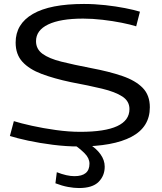

<svg xmlns="http://www.w3.org/2000/svg" viewBox="-20 -730 820 970"><path d="M687 -671 668 -597Q640 -606 595 -615Q550 -624 498.5 -630Q447 -636 400 -636Q285 -636 223.5 -606.5Q162 -577 162 -522Q162 -482 195 -458Q228 -434 290 -418.5Q352 -403 440 -386Q531 -369 598 -346Q665 -323 701 -286Q737 -249 737 -188Q737 -88 644.5 -39Q552 10 377 10Q315 10 247.5 1.5Q180 -7 122 -19.5Q64 -32 30 -43L50 -118Q85 -107 141.5 -94.5Q198 -82 263 -73Q328 -64 386 -64Q634 -64 634 -179Q634 -219 598 -242.5Q562 -266 495.5 -282Q429 -298 338 -315Q253 -333 190.5 -356.5Q128 -380 93.5 -417.5Q59 -455 59 -515Q59 -609 146 -659.5Q233 -710 404 -710Q458 -710 512 -704Q566 -698 612 -689Q658 -680 687 -671ZM267 140Q318 160 356 160Q432 160 432 97Q432 69 407.5 44.5Q383 20 349 -3H429Q466 19 487.5 49Q509 79 509 112Q509 158 478 189Q447 220 379 220Q354 220 324 214.5Q294 209 260 196Z"/></svg>

Font: Georama Extended
Style: Regular
Weight: 400
Width: 7
Designer: Jean-Baptiste Levee
Foundry: Production Type
Version: Version 1.000